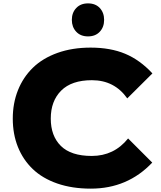

<svg xmlns="http://www.w3.org/2000/svg" viewBox="-20 -1099 947 1130"><path d="M877 -667 729 -520Q653.3 -627 521 -627Q401.4 -627 340.1 -565.7Q278.8 -504.4 278.8 -400.9Q278.8 -298.8 338.4 -240Q397.9 -181.2 520 -181.2Q651.4 -181.2 733.9 -284.2L876 -142.1Q731 11.2 514.2 11.2Q404.3 11.2 317.1 -19Q230 -49.3 172.9 -104Q115.7 -158.7 85.4 -234.1Q55.2 -309.6 55.2 -400.9Q55.2 -491.7 85.7 -568.1Q116.2 -644.5 173.6 -700.4Q231 -756.3 318.1 -787.6Q405.3 -818.8 513.2 -818.8Q629.9 -818.8 716.8 -782.5Q803.7 -746.1 877 -667ZM498 -884.8Q454.1 -884.8 428.5 -912.4Q402.8 -939.9 402.8 -981.9Q402.8 -1024.4 428.7 -1051.8Q454.6 -1079.1 498 -1079.1Q542 -1079.1 567.4 -1051.8Q592.8 -1024.4 592.8 -981.9Q592.8 -939.5 567.1 -912.1Q541.5 -884.8 498 -884.8Z"/></svg>

Font: Sinkin Sans 900 X Black
Style: Regular
Weight: 950
Designer: Keith Bates
Foundry: K-Type
Version: Sinkin Sans (version 1.0)  by Keith Bates   •   © 2014   www